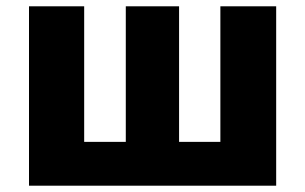

<svg xmlns="http://www.w3.org/2000/svg" viewBox="-20 -589 967 609"><path d="M72 0H856V-569H679V-139H548V-569H379V-139H247V-569H72Z"/></svg>

Font: Noto Sans CJK TC Black
Style: Regular
Weight: 900
Designer: Ryoko NISHIZUKA 西塚涼子 (kana, bopomofo & ideographs); Paul D. Hunt (Latin, Greek & Cyrillic); Sandoll Communications 산돌커뮤니
Foundry: Adobe
Version: Version 2.004;hotconv 1.0.118;makeotfexe 2.5.65603